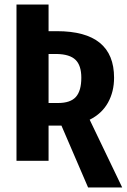

<svg xmlns="http://www.w3.org/2000/svg" viewBox="-20 -712 561 850"><path d="M370 118 252 -156H243H195V0H53V-692H195V-574H232Q485 -574 485 -368Q485 -306 458 -257.5Q431 -209 377 -182L521 118ZM340 -368Q340 -422 314.5 -447Q289 -472 231 -473H195V-256H237Q292 -256 316 -283Q340 -310 340 -368Z"/></svg>

Font: Fira Sans Extra Condensed SemiBold
Style: Regular
Weight: 600
Width: 1
Designer: Carrois Corporate & Edenspiekermann AG
Foundry: Carrois Corporate GbR & Edenspiekermann AG
Version: Version 4.203